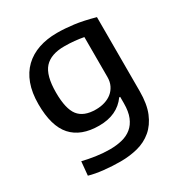

<svg xmlns="http://www.w3.org/2000/svg" viewBox="-178 -681 976 1031"><g transform="rotate(-30 310.0 -165.5)"><path d="M298 -89Q328 -89 353.5 -97Q379 -105 397.5 -120Q416 -135 427 -157.5Q438 -180 438 -209V-457Q412 -462 382 -465Q352 -468 319 -468Q236 -468 196.5 -424.5Q157 -381 157 -275Q157 -174 190 -131.5Q223 -89 298 -89ZM273 219Q223 219 171.5 213.5Q120 208 82 197L90 112Q126 121 169.5 127.5Q213 134 256 134Q297 134 331.5 125.5Q366 117 391 96.5Q416 76 430 42Q444 8 444 -43V-83H438Q382 -5 270 -5Q158 -5 101 -68.5Q44 -132 44 -268Q44 -339 63.5 -392Q83 -445 119.5 -480Q156 -515 207 -532.5Q258 -550 321 -550Q369 -550 423.5 -543Q478 -536 550 -516V-57Q550 23 528 76Q506 129 468 161Q430 193 380 206Q330 219 273 219Z"/></g></svg>

Font: EncodeSans
Style: Medium
Weight: 500
Designer: Pablo Impallari, Andres Torresi
Foundry: Pablo Impallari, Andres Torresi
Version: Version 1.000; ttfautohint (v1.4.1)